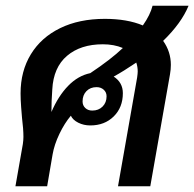

<svg xmlns="http://www.w3.org/2000/svg" viewBox="-20 -652 680 672"><path d="M551 -509Q578 -471 578 -425Q578 -409 575 -392L506 0H393L460 -381Q462 -395 462 -402Q462 -418 457 -433Q411 -402 378 -384Q410 -363 410 -326Q410 -276 378 -244.5Q346 -213 296 -213Q273 -213 254 -222.5Q235 -232 228 -247Q206 -221 188 -183.5Q170 -146 164 -111L145 0H34L60 -148Q62 -162 62 -173Q62 -200 57 -240Q56 -250 54 -277Q52 -304 52 -325Q52 -403 88 -462Q124 -521 190.5 -553.5Q257 -586 347 -586Q425 -586 480 -563Q506 -600 514 -632H640Q615 -571 551 -509ZM296 -396Q368 -444 410 -484Q379 -497 340 -497Q262 -497 214.5 -456.5Q167 -416 163 -339Q160 -299 160 -260Q184 -316 218.5 -351.5Q253 -387 296 -396ZM353 -315Q353 -329 343 -338Q333 -347 318 -347Q296 -347 282.5 -333Q269 -319 269 -297Q269 -283 278.5 -274Q288 -265 303 -265Q325 -265 339 -279Q353 -293 353 -315Z"/></svg>

Font: Sarabun SemiBold
Style: Italic
Weight: 600
Italic angle: -10°
Designer: Suppakit Chalermlarp | Katatrad Co.,Ltd.
Foundry: Cadson Demak Co.,Ltd.
Version: Version 1.000; ttfautohint (v1.6)